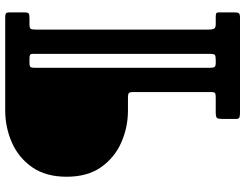

<svg xmlns="http://www.w3.org/2000/svg" viewBox="-122 -668 940 736"><g transform="rotate(-90 348.0 -300.0)"><path d="M260 135V86.5Q260 68 263.2 62.5Q266.5 57 285 57H342Q354 57 358.5 54.8Q363 52.5 363 40.5V-260Q363 -273.5 358.5 -276.5Q354 -279.5 342 -279.5H292.5Q228 -279.5 170 -305Q112 -330.5 75.2 -382.5Q38.5 -434.5 38.5 -514.5Q38.5 -594.5 75 -646.8Q111.5 -699 169.8 -724.5Q228 -750 292.5 -750H650Q660.5 -750 664.5 -747.2Q668.5 -744.5 668.5 -733V-677.5Q668.5 -663 664.2 -660Q660 -657 645 -657H621.5Q608.5 -657 605.5 -652Q602.5 -647 602.5 -631.5V29.5Q602.5 42 605.5 49.5Q608.5 57 623 57H651Q661 57 664.8 58.8Q668.5 60.5 668.5 70.5V129.5Q668.5 142 665 146Q661.5 150 649 150H283Q273 150 266.5 148Q260 146 260 135ZM509.5 35.5V-642.5Q509.5 -653 505.2 -655Q501 -657 490.5 -657H475.5Q462.5 -657 459.2 -653Q456 -649 456 -634.5V31.5Q456 44 458.2 50.5Q460.5 57 474.5 57H487Q500 57 504.8 54Q509.5 51 509.5 35.5Z"/></g></svg>

Font: Besley* Narrow Heavy
Style: Regular
Weight: 800
Width: 4
Designer: Owen Earl
Foundry: indestructible type*
Version: Version 3.000; ttfautohint (v1.8.3)